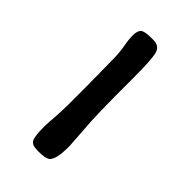

<svg xmlns="http://www.w3.org/2000/svg" viewBox="-165 -543 595 595"><g transform="rotate(45 132.5 -245.5)"><path d="M89.4 -360.4Q89.4 -390.6 84.7 -416.3Q80.1 -441.9 80.1 -453.6V-459Q80.1 -479.5 88.9 -486.8Q97.7 -494.1 124.5 -494.1H135.7Q162.6 -494.1 168.7 -470Q174.8 -445.8 174.8 -368.7V-282.7L175.3 -264.6V-246.6L175.8 -234.4Q175.8 -228.5 175.8 -222.7L177.2 -181.6L184.1 -80.1V-68.8Q184.1 -25.4 171.4 -8.3Q163.6 2.4 126 2.4L120.1 2Q99.6 2 92.8 -10Q85.9 -22 85.9 -65.4L86.9 -87.9L87.9 -99.1Q89.4 -116.7 89.4 -127.4L90.3 -138.7Q90.3 -147.5 90.3 -156.2L90.8 -162.1V-246.6L90.3 -264.6V-300.3L89.8 -312.5V-336.4L89.4 -348.1Z"/></g></svg>

Font: Averia Sans Libre Light
Style: Regular
Weight: 300
Version: Version 1.002